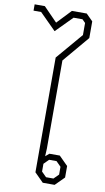

<svg xmlns="http://www.w3.org/2000/svg" viewBox="-134 -973 559 1020"><g transform="rotate(10 145.5 -463.0)"><path d="M126 -48V-667L248 -810V-875L231 -892H183L96 -804L8 -892H-33V-926H22L96 -850L168 -926H248L284 -890V-800L164 -658V-183L162 -141L182 -158H238L286 -110V-48L238 0H174ZM226 -32 252 -58V-100L226 -126H186L160 -100V-58L186 -32Z"/></g></svg>

Font: Chakra Petch ExtraLight
Style: Regular
Weight: 275
Designer: Katatrad Aksorn Co.,Ltd.
Foundry: Cadson Demak Co.,Ltd.
Version: Version 1.000; ttfautohint (v1.6)